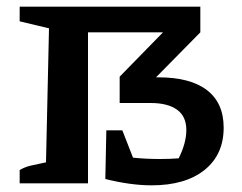

<svg xmlns="http://www.w3.org/2000/svg" viewBox="-20 -550 727 576"><path d="M296 -13 299 -159H347L379 -77Q417 -73 460 -73Q475 -73 489 -73.5Q503 -74 516 -75Q539 -121 539 -160Q539 -201 511 -221Q483 -241 432 -241H339V-320L469 -453H244V0H39V-40Q55 -49 71.5 -53Q88 -57 118 -63L127 -465L39 -486V-530H581V-453L448 -318H455Q551 -318 601 -279.5Q651 -241 651 -167Q651 -86 593.5 -40Q536 6 435 6Q372 6 296 -13Z"/></svg>

Font: Piazzolla SC SemiBold
Style: Regular
Weight: 600
Designer: Juan Pablo del Peral
Foundry: Huerta Tipografica
Version: Version 1.330